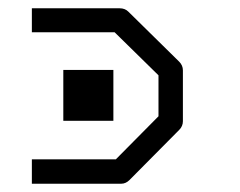

<svg xmlns="http://www.w3.org/2000/svg" viewBox="-20 -495 580 464"><path d="M133 -326H254V-203H133ZM57 -51V-110H260L363 -214V-313L257 -417H57V-475H269Q282 -475 290 -467L413 -346Q422 -337 422 -325V-202Q422 -190 413 -181L293 -60Q284 -51 273 -51Z"/></svg>

Font: ibm3270
Style: Regular
Weight: 400
Monospace: yes
Version: Version 2.0.3